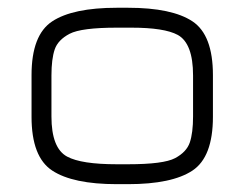

<svg xmlns="http://www.w3.org/2000/svg" viewBox="-20 -470 624 490"><path d="M306.6 0H278.3Q166 0 113.3 -34.7Q60.5 -69.3 60.5 -171.9V-278.3Q60.5 -380.9 113.3 -415.5Q166 -450.2 278.3 -450.2H306.6Q418.9 -450.2 471.2 -415.5Q523.4 -380.9 523.4 -278.3V-171.9Q523.4 -69.3 471.2 -34.7Q418.9 0 306.6 0ZM278.3 -50.8H306.6Q397.5 -50.8 426.8 -66.4Q456.1 -82 464.4 -106.4Q472.7 -130.9 472.7 -172.9V-277.3Q472.7 -359.4 433.6 -380.9Q399.4 -399.4 315.4 -399.4Q311.5 -399.4 306.6 -399.4H278.3Q187.5 -399.4 157.7 -383.8Q127.9 -368.2 119.6 -343.8Q111.3 -319.3 111.3 -277.3V-172.9Q111.3 -91.8 151.4 -70.3Q187.5 -50.8 278.3 -50.8Z"/></svg>

Font: Jura
Style: Book
Weight: 400
Version: Version 2.5